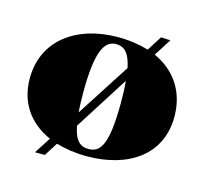

<svg xmlns="http://www.w3.org/2000/svg" viewBox="-93 -666 881 826"><g transform="rotate(15 348.0 -253.0)"><path d="M526 -562 484 -496C444 -508 399 -515 349 -515C161 -515 26 -414 26 -246C26 -136 84 -58 177 -17L130 56H174L212 -4C253 8 299 15 349 15C536 15 670 -78 670 -246C670 -358 614 -440 519 -483L568 -560ZM348 -17C315 -17 288 -33 275 -101L428 -342C431 -315 432 -283 432 -246C432 -51 398 -17 348 -17ZM264 -246C264 -437 298 -484 348 -484C381 -484 407 -465 421 -397L267 -158C265 -183 264 -212 264 -246Z"/></g></svg>

Font: Sprat Black
Style: Regular
Weight: 900
Designer: Ethan Nakache
Foundry: Collletttivo
Version: Version 2.000;Glyphs 3.2 (3217)